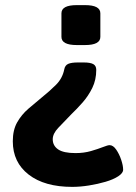

<svg xmlns="http://www.w3.org/2000/svg" viewBox="-20 -545 530 750"><path d="M307 -301Q333 -301 344.5 -294.5Q356 -288 356 -272Q356 -233 340.5 -201.5Q325 -170 302.5 -144.5Q280 -119 258 -98Q230 -69 208 -46Q186 -23 186 -1Q186 24 207 38.5Q228 53 275 53Q308 53 335.5 45Q363 37 382 29.5Q401 22 408 22Q422 22 434 39.5Q446 57 453.5 79.5Q461 102 461 118Q461 131 442 143.5Q423 156 392.5 165Q362 174 327.5 179.5Q293 185 262 185Q154 185 92 137Q30 89 30 7Q30 -37 47 -67Q64 -97 90.5 -120Q117 -143 144 -165Q174 -189 199 -214Q224 -239 231 -274Q234 -290 246.5 -295.5Q259 -301 284 -301ZM312 -525Q372 -525 372 -493V-401Q372 -369 312 -369H280Q220 -369 220 -401V-493Q220 -525 280 -525Z"/></svg>

Font: Asap Semi Expanded
Style: Bold
Weight: 700
Width: 6
Designer: Pablo Cosgaya
Foundry: Omnibus-Type
Version: Version 3.001; ttfautohint (v1.8.4.7-5d5b)